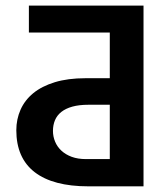

<svg xmlns="http://www.w3.org/2000/svg" viewBox="-20 -658 590 678"><path d="M367.7 -381.8V-543H82V-638.2H486.8V0H292Q167.5 0 102.5 -50Q37.6 -100.1 37.6 -198.2Q37.6 -236.8 52.5 -270.5Q67.4 -304.2 97.4 -328.9Q127.4 -353.5 173.6 -367.7Q219.7 -381.8 281.7 -381.8ZM367.7 -96.2V-288.1H293Q259.3 -288.1 235.6 -281.5Q211.9 -274.9 196.5 -262.7Q181.2 -250.5 174.1 -233.4Q167 -216.3 167 -195.8Q167 -175.8 174.6 -157.7Q182.1 -139.6 196.8 -126Q211.4 -112.3 233.2 -104.2Q254.9 -96.2 283.7 -96.2Z"/></svg>

Font: Code New Roman
Style: Bold
Weight: 700
Monospace: yes
Designer: Sam Radian
Foundry: Code New Roman
Version: Version 1.508 October 19, 2014